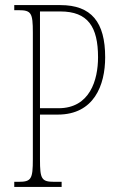

<svg xmlns="http://www.w3.org/2000/svg" viewBox="-20 -734 473 754"><path d="M36 0H222V-20H193C143 -20 137 -31 137 -108V-284H207C349 -284 393 -399 393 -509C393 -647 339 -714 217 -714H36V-694H53C103 -694 109 -683 109 -606V-109C109 -31 103 -20 53 -20H36ZM210 -309H137V-689H217C325 -689 365 -629 365 -509C365 -420 333 -309 210 -309Z"/></svg>

Font: Noto Serif Lao ExtraCondensed Thin
Style: Regular
Weight: 100
Width: 2
Designer: Monotype Design Team
Foundry: Monotype Imaging Inc.
Version: Version 2.003